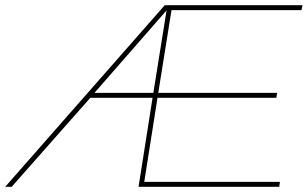

<svg xmlns="http://www.w3.org/2000/svg" viewBox="-58 -720 1186 740"><path d="M476 0 530 -343H290L-13 0H-38L577 -700H1108L1104 -681H603L552 -362H1010L1007 -343H549L498 -19H1021L1018 0ZM306 -362H533L584 -680Z"/></svg>

Font: Georama Extended Thin
Style: Italic
Weight: 100
Width: 7
Italic angle: -9°
Designer: Jean-Baptiste Levee
Foundry: Production Type
Version: Version 1.000